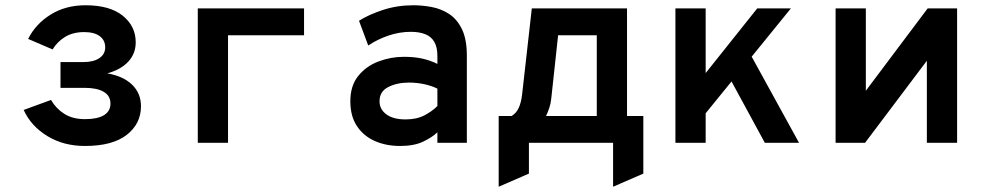

<svg xmlns="http://www.w3.org/2000/svg" viewBox="-20 -543 3736 730"><path d="M303 12Q221.5 12 159.8 -25.8Q98 -63.5 70 -125L174 -163Q193 -130 224.8 -110Q256.5 -90 303 -90Q351 -90 375.5 -105.2Q400 -120.5 400 -149Q400 -179 374.2 -194Q348.5 -209 302 -209H210V-307H297Q335.5 -307 357.8 -322Q380 -337 380 -363Q380 -390 359.2 -405.5Q338.5 -421 300 -421Q258 -421 228 -403Q198 -385 180 -355L87 -395Q115.5 -452 172.5 -487.5Q229.5 -523 305 -523Q397.5 -523 446.8 -483.2Q496 -443.5 496 -382Q496 -339.5 468 -309Q440 -278.5 388 -264Q449 -253.5 482.5 -220.8Q516 -188 516 -139Q516 -72.5 461.8 -30.2Q407.5 12 303 12Z M732 0V-511H1136V-409H847V0Z M1501 12Q1447.5 12 1404.8 -7Q1362 -26 1337 -63.8Q1312 -101.5 1312 -158Q1312 -217 1342 -254.2Q1372 -291.5 1418.8 -309.2Q1465.5 -327 1516 -327Q1555 -327 1585.5 -320.2Q1616 -313.5 1643 -300V-330Q1643 -364 1631 -384.2Q1619 -404.5 1596.2 -413.2Q1573.5 -422 1542 -422Q1499.5 -422 1457.8 -408Q1416 -394 1380 -370L1345 -464Q1382 -487.5 1436 -505.2Q1490 -523 1552 -523Q1586 -523 1621.8 -516.2Q1657.5 -509.5 1687.8 -489.8Q1718 -470 1736.5 -431.8Q1755 -393.5 1755 -331V0H1643V-40Q1622 -20 1587.8 -4Q1553.5 12 1501 12ZM1522 -89Q1564 -89 1593.8 -104.5Q1623.5 -120 1643 -140V-206Q1622 -216.5 1593.8 -222.8Q1565.5 -229 1534 -229Q1490 -229 1456.5 -212.2Q1423 -195.5 1423 -158Q1423 -127.5 1449 -108.2Q1475 -89 1522 -89Z M1876 167V-102H1925Q1943 -112.5 1952.2 -132.8Q1961.5 -153 1965 -183L2002 -511H2364V-102H2426V117L2311 167V0H1991V117ZM2056 -102H2249V-409H2102L2076 -169Q2074 -149 2068.5 -132.8Q2063 -116.5 2056 -102Z M2627 -68V-220L2859 -511H2987ZM2548 0V-511H2663V0ZM2888 0 2737 -278 2813 -373 3018 0Z M3157 0V-511H3272V-198L3507 -511H3619V0H3504V-312L3269 0Z"/></svg>

Font: Overpass Mono
Style: Bold
Weight: 700
Monospace: yes
Designer: Delve Withrington, Dave Bailey
Foundry: Delve Fonts LLC
Version: Version 4.000